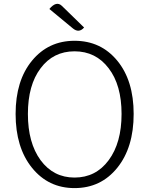

<svg xmlns="http://www.w3.org/2000/svg" viewBox="-20 -951 766 984"><path d="M362 13Q228 13 144 -91Q60 -195 60 -367Q60 -538 144 -640Q228 -742 362 -742Q497 -742 581 -640Q665 -538 665 -367Q665 -195 581 -91Q497 13 362 13ZM362 -41Q471 -41 537 -130Q603 -219 603 -367Q603 -515 537 -601Q471 -688 362 -688Q253 -688 188 -601Q123 -515 123 -367Q123 -219 188 -130Q254 -41 362 -41ZM411 -810Q385 -780 354 -805L233 -905Q269 -948 297 -921L411 -810Z"/></svg>

Font: Swei Half Moon CJK SC
Style: Light
Weight: 300
Version: Version 2.071